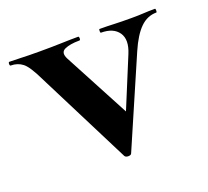

<svg xmlns="http://www.w3.org/2000/svg" viewBox="-95 -481 629 580"><g transform="rotate(-20 219.5 -190.5)"><path d="M454 -386Q456 -386 456 -380Q456 -374 454 -374Q425 -374 402.5 -352Q380 -330 360 -284L237 0Q235 5 226.5 5Q218 5 215 0L62 -303Q40 -349 24 -361.5Q8 -374 -14 -374Q-17 -374 -17 -380Q-17 -386 -14 -386Q3 -386 24.5 -385Q46 -384 83 -384Q124 -384 153 -385Q182 -386 207 -386Q210 -386 210 -380Q210 -374 207 -374Q176 -374 159 -366Q142 -358 154 -335L274 -109L223 -21L332 -285Q349 -326 332.5 -350Q316 -374 276 -374Q274 -374 274 -380Q274 -386 276 -386Q300 -386 321.5 -385Q343 -384 377 -384Q401 -384 416.5 -385Q432 -386 454 -386Z"/></g></svg>

Font: Cormorant
Style: Bold
Weight: 700
Designer: Christian Thalmann (Catharsis Fonts)
Foundry: Catharsis Fonts
Version: Version 4.000